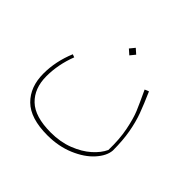

<svg xmlns="http://www.w3.org/2000/svg" viewBox="-153 -561 966 966"><g transform="rotate(45 330.0 -78.0)"><path d="M584 56Q581 96 543.5 138Q506 180 441 207.5Q376 235 297 235Q176 235 119.5 179.5Q63 124 63 29Q63 -58 99 -144L115 -138Q83 -55 83 28Q83 114 134.5 163.5Q186 213 299 213Q367 213 422 191.5Q477 170 513.5 137.5Q550 105 566 70Q568 -8 555.5 -70Q543 -132 527.5 -169Q512 -206 480 -274L502 -283Q531 -217 547.5 -172Q564 -127 574 -71Q584 -15 584 56ZM278 -364 300 -391 326 -368 304 -341Z"/></g></svg>

Font: FiraGO Thin
Style: Italic
Weight: 100
Italic angle: -8°
Designer: bBox Type GmbH
Foundry: bBox Type GmbH
Version: Version 1.001